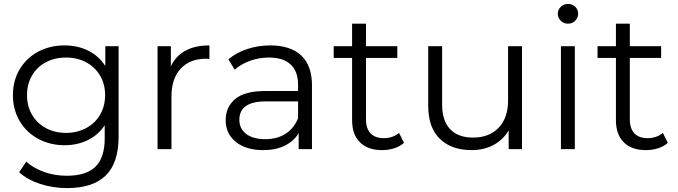

<svg xmlns="http://www.w3.org/2000/svg" viewBox="-20 -762 3462 981"><path d="M586 -526V-64Q586 70 520.5 134.5Q455 199 323 199Q250 199 184.5 177.5Q119 156 78 118L114 64Q152 98 206.5 117Q261 136 321 136Q421 136 468 89.5Q515 43 515 -55V-122Q482 -72 428.5 -46Q375 -20 310 -20Q236 -20 175.5 -52.5Q115 -85 80.5 -143.5Q46 -202 46 -276Q46 -350 80.5 -408Q115 -466 175 -498Q235 -530 310 -530Q377 -530 431 -503Q485 -476 518 -425V-526ZM317 -468Q260 -468 214.5 -444Q169 -420 143.5 -376Q118 -332 118 -276Q118 -220 143.5 -176Q169 -132 214.5 -107.5Q260 -83 317 -83Q374 -83 420 -107.5Q466 -132 491.5 -176Q517 -220 517 -276Q517 -332 491.5 -375.5Q466 -419 420.5 -443.5Q375 -468 317 -468Z M1050 -530V-461L1033 -462Q950 -462 903 -411Q856 -360 856 -268V0H785V-526H853V-423Q878 -476 927.5 -503Q977 -530 1050 -530Z M1574 -326V0H1506V-82Q1482 -41 1435.5 -18Q1389 5 1325 5Q1237 5 1185 -37Q1133 -79 1133 -148Q1133 -215 1181.5 -256Q1230 -297 1336 -297H1503V-329Q1503 -397 1465 -432.5Q1427 -468 1354 -468Q1304 -468 1258 -451.5Q1212 -435 1179 -406L1147 -459Q1187 -493 1243 -511.5Q1299 -530 1361 -530Q1464 -530 1519 -478.5Q1574 -427 1574 -326ZM1503 -158V-244H1338Q1203 -244 1203 -150Q1203 -104 1238 -77.5Q1273 -51 1336 -51Q1396 -51 1439 -78.5Q1482 -106 1503 -158Z M2044 -32Q2024 -14 1994.5 -4.5Q1965 5 1933 5Q1859 5 1819 -35Q1779 -75 1779 -148V-466H1685V-526H1779V-641H1850V-526H2010V-466H1850V-152Q1850 -105 1873.5 -80.5Q1897 -56 1941 -56Q1963 -56 1983.5 -63Q2004 -70 2019 -83Z M2647 -526V0H2579V-96Q2551 -48 2502 -21.5Q2453 5 2390 5Q2287 5 2227.5 -52.5Q2168 -110 2168 -221V-526H2239V-228Q2239 -145 2280 -102Q2321 -59 2397 -59Q2480 -59 2528 -109.5Q2576 -160 2576 -250V-526Z M2846 -526H2917V0H2846ZM2830 -692Q2830 -712 2845 -727Q2860 -742 2882 -742Q2904 -742 2919 -727.5Q2934 -713 2934 -693Q2934 -671 2919 -656Q2904 -641 2882 -641Q2860 -641 2845 -656Q2830 -671 2830 -692Z M3392 -32Q3372 -14 3342.5 -4.5Q3313 5 3281 5Q3207 5 3167 -35Q3127 -75 3127 -148V-466H3033V-526H3127V-641H3198V-526H3358V-466H3198V-152Q3198 -105 3221.5 -80.5Q3245 -56 3289 -56Q3311 -56 3331.5 -63Q3352 -70 3367 -83Z"/></svg>

Font: APTA Sans Regular
Style: Regular
Weight: 400
Version: Version 7.200